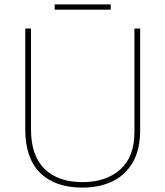

<svg xmlns="http://www.w3.org/2000/svg" viewBox="-20 -844 752 874"><path d="M355 10Q231 10 163 -57Q95 -124 95 -254V-714H121V-256Q121 -136 182.5 -75.5Q244 -15 356 -15Q463 -15 527.5 -72.5Q592 -130 592 -244V-714H618V-252Q618 -163 584.5 -105Q551 -47 492 -18.5Q433 10 355 10ZM484 -824V-800H229V-824Z"/></svg>

Font: Noto Sans Symbols Thin
Style: Regular
Weight: 250
Version: Version 2.002